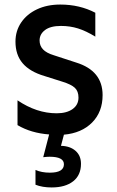

<svg xmlns="http://www.w3.org/2000/svg" viewBox="-20 -580 514 844"><path d="M136 232V167Q163 179 199 179Q261 179 261 142Q261 109 198 109Q188 109 170 111L196 11Q116 5 57 -30V-139Q141 -82 229 -82Q273 -82 299 -100.5Q325 -119 325 -151Q325 -179 309 -194Q293 -209 254 -221L175 -246Q111 -265 79.5 -302Q48 -339 48 -397Q48 -444 73 -481Q98 -518 142.5 -539Q187 -560 245 -560Q330 -560 399 -524V-419Q358 -444 323 -455Q288 -466 248 -466Q202 -466 178 -448Q154 -430 154 -402Q154 -379 169 -363Q184 -347 217 -337L315 -305Q431 -269 431 -162Q431 -88 385 -41.5Q339 5 261 12L248 61Q288 62 312 83Q336 104 336 140Q336 190 301.5 217Q267 244 207 244Q166 244 136 232Z"/></svg>

Font: Application Medium
Style: Regular
Weight: 500
Designer: Wei Huang
Foundry: Wei Huang
Version: Version 0.012